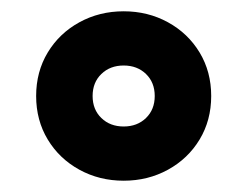

<svg xmlns="http://www.w3.org/2000/svg" viewBox="-20 -736 438 340"><path d="M44 -566Q44 -609 64.5 -643Q85 -677 120.5 -696.5Q156 -716 199 -716Q242 -716 277.5 -696.5Q313 -677 333.5 -643Q354 -609 354 -566Q354 -523 333.5 -489Q313 -455 277.5 -435.5Q242 -416 199 -416Q156 -416 120.5 -435.5Q85 -455 64.5 -489Q44 -523 44 -566ZM144 -566Q144 -542 159.5 -527Q175 -512 199 -512Q223 -512 238.5 -527Q254 -542 254 -566Q254 -590 238.5 -605Q223 -620 199 -620Q175 -620 159.5 -605Q144 -590 144 -566Z"/></svg>

Font: Space Grotesk Variable
Style: Regular
Weight: 400
Designer: Florian Karsten (Space Grotesk), Colophon Foundry (Space Mono)
Foundry: Florian Karsten
Version: Version 1.106